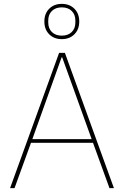

<svg xmlns="http://www.w3.org/2000/svg" viewBox="-20 -971 640 991"><path d="M364 -794Q339 -769 299 -769Q259 -769 234 -794Q209 -819 209 -860Q209 -901 234 -926Q259 -951 299 -951Q339 -951 364 -926Q389 -901 389 -860Q389 -819 364 -794ZM369 -855V-865Q369 -896 350 -914.5Q331 -933 299 -933Q267 -933 248 -914.5Q229 -896 229 -865V-855Q229 -824 248 -805.5Q267 -787 299 -787Q331 -787 350 -805.5Q369 -824 369 -855ZM568 0H545L460 -234H140L55 0H32L285 -698H315ZM453 -253 301 -675H298L147 -253Z"/></svg>

Font: IBM Plex Sans Thin
Style: Regular
Weight: 100
Designer: Mike Abbink, Paul van der Laan, Pieter van Rosmalen
Foundry: Bold Monday
Version: Version 3.0